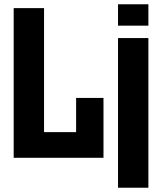

<svg xmlns="http://www.w3.org/2000/svg" viewBox="-20 -738 758 898"><path d="M44 0V-700H186V-120H336V-280H464V0ZM532 140V-560H674V140ZM532 -618V-718H674V-618Z"/></svg>

Font: Tektur SemiCondensed SemiBold
Style: Regular
Weight: 600
Width: 4
Designer: Adam Jagosz
Foundry: Adam Jagosz
Version: Version 1.005;gftools[0.9.30]